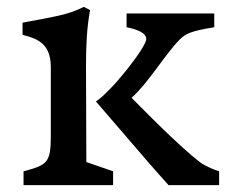

<svg xmlns="http://www.w3.org/2000/svg" viewBox="-20 -537 656 557"><path d="M48.3 0H308.1V-40L230.5 -66.9L229.5 -343.8C229.5 -408.2 231.9 -455.1 241.2 -507.8L223.1 -517.1C176.8 -493.2 134.3 -488.3 45.4 -471.2V-436C86.9 -425.3 127.4 -411.6 127.4 -342.8V-142.6C127.4 -64 116.7 -58.6 48.3 -40ZM258.3 -242.7 415.5 -60.1 468.8 0H615.7V-40C599.6 -44.9 576.7 -55.2 563.5 -64C498 -112.3 361.8 -253.4 361.8 -253.4C409.2 -294.9 460.4 -381.3 500.5 -421.4C518.1 -439 532.2 -446.8 601.6 -458V-498H347.2V-458C371.1 -453.1 404.3 -443.8 404.3 -423.8C404.3 -399.9 303.2 -271.5 258.3 -242.7Z"/></svg>

Font: Donegal One
Style: Regular
Weight: 400
Designer: Gary Lonergan
Foundry: Sorkin Type Co.
Version: Version 1.004